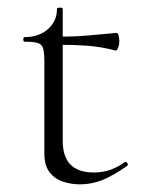

<svg xmlns="http://www.w3.org/2000/svg" viewBox="-20 -470 379 502"><path d="M189 12Q165 12 143.5 4.5Q122 -3 109 -20.5Q96 -38 96 -68V-306Q96 -331 93 -342.5Q90 -354 79 -357.5Q68 -361 44 -361Q41 -361 41 -367Q41 -373 44 -373Q82 -373 105.5 -394Q129 -415 129 -447Q129 -450 136.5 -450Q144 -450 144 -447V-102Q144 -60 164.5 -39.5Q185 -19 225 -19Q252 -19 272.5 -27.5Q293 -36 306 -46Q310 -48 313 -43.5Q316 -39 312 -36Q275 -10 247 1Q219 12 189 12ZM282 -338Q243 -348 207.5 -350.5Q172 -353 132 -353V-374Q171 -374 207.5 -377Q244 -380 285 -384Q288 -384 290 -377.5Q292 -371 292 -361Q292 -354 289 -345.5Q286 -337 282 -338Z"/></svg>

Font: Cormorant Garamond Light
Style: Regular
Weight: 300
Designer: Christian Thalmann (Catharsis Fonts)
Foundry: Catharsis Fonts
Version: Version 4.001